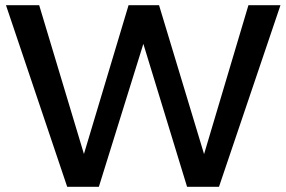

<svg xmlns="http://www.w3.org/2000/svg" viewBox="-20 -720 1104 740"><path d="M824 0H701L532.5 -551L361 0H239L3 -700H131L303.5 -126.5L475.5 -700H593L766.5 -126L937.5 -700H1061Z"/></svg>

Font: Argentum Novus Medium
Style: Regular
Weight: 500
Designer: Julieta Ulanovsky (font) & Cristiano Sobral (main changes)
Foundry: Julieta Ulanovsky (font) & Cristiano Sobral (main changes)
Version: Version 3.00;November 27, 2020;FontCreator 13.0.0.2655 64-bi